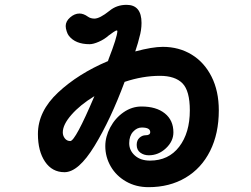

<svg xmlns="http://www.w3.org/2000/svg" viewBox="-20 -765 1040 795"><path d="M886 -308Q886 -212 850 -140Q814 -68 748 -29Q682 10 595 10Q543 10 502 -13.5Q461 -37 438.5 -76Q416 -115 416 -160Q416 -199 436.5 -237.5Q457 -276 491.5 -300Q526 -324 566 -324Q627 -324 662.5 -295.5Q698 -267 698 -217Q698 -180 667 -151Q636 -122 596 -122Q576 -122 561 -133Q546 -144 546 -165Q546 -184 557.5 -194.5Q569 -205 583 -205Q602 -205 602 -218Q602 -237 567 -237Q547 -237 531 -219.5Q515 -202 515 -172Q515 -142 538.5 -121Q562 -100 601 -100Q678 -100 722 -157.5Q766 -215 766 -308Q766 -389 735.5 -420Q705 -451 642 -451Q571 -451 496 -426Q438 -270 371.5 -161Q305 -52 247 -52Q196 -52 166.5 -95.5Q137 -139 137 -210Q137 -304 220.5 -382Q304 -460 427 -512L430 -521Q465 -611 466 -636Q466 -639 463 -639Q460 -639 449.5 -632Q439 -625 430 -618Q412 -602 389 -592Q366 -582 351 -582Q292 -582 265 -617Q260 -623 256 -635.5Q252 -648 252 -657Q252 -677 270.5 -693Q289 -709 309 -709Q326 -709 344 -696Q355 -688 371 -688Q393 -688 433 -720Q463 -745 504 -745Q566 -745 566 -670Q566 -640 557 -610Q555 -601 551 -587Q547 -573 540 -552Q611 -571 654 -571Q721 -571 773.5 -539Q826 -507 856 -447.5Q886 -388 886 -308ZM371 -367Q312 -331 276 -290Q240 -249 240 -217Q240 -203 248.5 -192Q257 -181 271 -181Q292 -181 371 -367Z"/></svg>

Font: Tsukimi Rounded
Style: Bold
Weight: 700
Designer: Takashi Funayama
Foundry: Takashi Funayama
Version: Version 1.032; ttfautohint (v1.8.3)